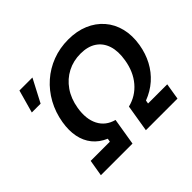

<svg xmlns="http://www.w3.org/2000/svg" viewBox="-162 -963 1189 1189"><g transform="rotate(-45 432.0 -368.5)"><path d="M106.9 0 125 -107.4H293L296.9 -129.4Q244.6 -151.9 213.1 -190.9Q181.6 -230 171.1 -283.2Q160.6 -336.4 171.4 -400.9Q183.6 -474.1 217.5 -535.9Q251.5 -597.7 302.7 -642.8Q354 -688 418.9 -712.6Q483.9 -737.3 558.1 -737.3Q632.3 -737.3 690.7 -712.6Q749 -688 788.3 -642.8Q827.6 -597.7 843 -535.9Q858.4 -474.1 846.2 -400.9Q835.4 -336.4 807.1 -283.2Q778.8 -230 734.6 -190.9Q690.4 -151.9 631.3 -129.4L627.4 -107.4H795.4L777.8 0H501L530.3 -177.7Q604 -195.8 652.8 -253.2Q701.7 -310.5 715.8 -397Q727.5 -466.8 711.2 -517.1Q694.8 -567.4 653.8 -594.5Q612.8 -621.6 549.8 -621.6Q486.8 -621.6 434.6 -594.5Q382.3 -567.4 347.2 -517.1Q312 -466.8 300.3 -397Q286.1 -311 315.7 -253.4Q345.2 -195.8 413.1 -177.7L383.8 0ZM79.1 -577.1 121.1 -727.5H234.9L156.2 -577.1Z"/></g></svg>

Font: Inter 28pt SemiBold
Style: Italic
Weight: 600
Italic angle: -9.3988°
Designer: Rasmus Andersson
Foundry: rsms
Version: Version 4.001;git-66647c0bb